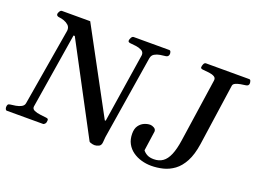

<svg xmlns="http://www.w3.org/2000/svg" viewBox="-112 -930 1570 1181"><g transform="rotate(20 673.5 -339.0)"><path d="M6.3 0Q-0.5 0 -3.4 -6.8Q-6.3 -13.7 -6.3 -19.5Q-6.3 -29.8 -2.7 -35.9Q1 -42 11.7 -43Q27.3 -44.4 47.4 -47.9Q67.4 -51.3 83 -59.8Q98.6 -68.4 101.1 -84L186 -587.9Q186.5 -590.8 186.5 -595.2Q186.5 -613.8 174.1 -625.2Q161.6 -636.7 144.3 -642.8Q127 -648.9 113.3 -649.9Q92.8 -651.9 93.8 -666.5Q94.2 -672.9 100.3 -682.9Q106.4 -692.9 114.7 -692.9H299.3L592.3 -150.4H598.1L668.5 -602.5Q668.9 -604.5 668.9 -607.9Q668.9 -626.5 652.1 -635Q635.3 -643.6 614 -646.2Q592.8 -648.9 578.6 -649.9Q562 -651.4 562.5 -662.1Q563 -671.4 569.1 -682.1Q575.2 -692.9 584 -692.9H816.4Q824.7 -692.9 827.4 -683.6Q830.1 -674.3 829.1 -668.9Q826.7 -651.9 809.6 -649.9Q794.4 -648.4 774.4 -645.3Q754.4 -642.1 738.3 -632.8Q722.2 -623.5 718.8 -602.5L630.9 -55.2Q629.4 -45.9 629.6 -39.8Q629.9 -33.7 627.9 -19.5Q626 1 611.8 7.8Q597.7 14.6 584 14.6Q579.1 14.6 571.5 13.2Q564 11.7 557.4 9.3Q550.8 6.8 548.8 3.9L241.2 -575.2H232.9L153.3 -81.5Q151.4 -64.9 168.7 -57.4Q186 -49.8 209 -47.4Q231.9 -44.9 246.6 -43Q254.4 -42 258.1 -39.6Q261.7 -37.1 261.7 -30.3Q261.7 -15.6 255.4 -7.8Q249 0 242.2 0ZM955.1 14.6Q921.9 14.6 890.4 5.6Q858.9 -3.4 833.5 -21.5Q808.1 -39.6 793.2 -67.1Q778.3 -94.7 778.3 -132.3Q778.3 -164.6 792 -183.8Q805.7 -203.1 825.7 -211.9Q845.7 -220.7 864.7 -220.7Q876.5 -220.7 889.9 -213.1Q903.3 -205.6 903.3 -190.9L884.8 -61Q895.5 -46.9 912.6 -37.8Q929.7 -28.8 956.1 -28.8Q990.2 -28.8 1014.4 -45.7Q1038.6 -62.5 1054.4 -99.9Q1070.3 -137.2 1079.1 -198.2L1139.6 -610.4Q1142.1 -627.4 1128.7 -635.3Q1115.2 -643.1 1094.2 -645.8Q1073.2 -648.4 1052.7 -649.9Q1037.6 -651.4 1037.6 -660.2Q1037.6 -670.4 1042.7 -681.6Q1047.9 -692.9 1057.1 -692.9H1339.8Q1347.7 -692.9 1350.3 -684.6Q1353 -676.3 1353 -669.9Q1353 -652.3 1333.5 -649.9Q1318.8 -648.4 1300.5 -645Q1282.2 -641.6 1268.8 -635.5Q1255.4 -629.4 1253.4 -618.7L1195.3 -214.4Q1184.6 -143.1 1160.4 -97.9Q1136.2 -52.7 1102.8 -28.3Q1069.3 -3.9 1031.2 5.4Q993.2 14.6 955.1 14.6Z"/></g></svg>

Font: Gelasio Medium
Style: Italic
Weight: 500
Italic angle: -8.5°
Designer: Eben Sorkin
Foundry: Eben Sorkin
Version: Version 1.008